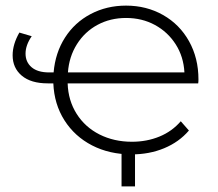

<svg xmlns="http://www.w3.org/2000/svg" viewBox="-20 -546 776 684"><path d="M686 -249C686.7 -252.3 687 -257 687 -263C687 -313.7 675.8 -359 653.5 -399C631.2 -439 600.3 -470.2 561 -492.5C521.7 -514.8 477.7 -526 429 -526C383 -526 341 -516 303 -496C265 -476 234.5 -448 211.5 -412C188.5 -376 175 -334.7 171 -288H155C127.7 -288 106.8 -294.2 92.5 -306.5C78.2 -318.8 71 -335 71 -355C71 -375 78.3 -395.7 93 -417L49 -430C33 -402 25 -375 25 -349C25 -319 35.8 -294.8 57.5 -276.5C79.2 -258.2 110 -249 150 -249H170C172 -199.7 185.2 -155.8 209.5 -117.5C233.8 -79.2 266.7 -49.3 308 -28C349.3 -6.7 396.3 4 449 4C491 4 529.7 -3.3 565 -18C600.3 -32.7 629.7 -53.7 653 -81L624 -114C603.3 -90 578 -71.8 548 -59.5C518 -47.2 485.3 -41 450 -41C407.3 -41 368.8 -49.7 334.5 -67C300.2 -84.3 273 -108.8 253 -140.5C233 -172.2 222.3 -208.3 221 -249ZM327.5 -457.5C357.8 -473.8 391.7 -482 429 -482C467 -482 501.3 -473.7 532 -457C562.7 -440.3 587.3 -417.3 606 -388C624.7 -358.7 635 -325.3 637 -288H222C224.7 -325.3 235.3 -358.8 254 -388.5C272.7 -418.2 297.2 -441.2 327.5 -457.5ZM461 118V-14H413V118Z"/></svg>

Font: Montserrat Custom ExtraLight
Style: Regular
Weight: 300
Designer: Julieta Ulanovsky
Foundry: Julieta Ulanovsky
Version: Version 7.200